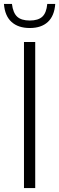

<svg xmlns="http://www.w3.org/2000/svg" viewBox="-45 -953 300 973"><path d="M76.5 0V-740H133.5V0ZM106 -811Q47.5 -811 13.5 -841.8Q-20.5 -872.5 -25 -933H15.5Q21 -888 42 -868.5Q63 -849 106 -849Q148.5 -849 169.5 -868.5Q190.5 -888 194.5 -933H235Q230.5 -872 197.2 -841.5Q164 -811 106 -811Z"/></svg>

Font: Encode Sans Condensed Condensed Light
Style: Regular
Weight: 300
Width: 3
Designer: Multiple Designers
Foundry: Impallari Type
Version: Version 3.000; ttfautohint (v1.8.3) -l 8 -r 50 -G 200 -x 14 